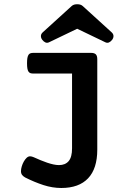

<svg xmlns="http://www.w3.org/2000/svg" viewBox="-20 -707 640 929"><path d="M217.3 -502.4Q208 -498 199.7 -501.7Q191.4 -505.4 184.6 -514.2Q177.7 -523.4 178 -533Q178.2 -542.5 186.5 -550.3L326.7 -677.7Q332 -682.6 338.9 -684.6Q345.7 -686.5 353.5 -686.5Q361.3 -686.5 368.2 -684.6Q375 -682.6 380.4 -677.7L520.5 -550.3Q528.8 -542.5 529.1 -533Q529.3 -523.4 522.5 -514.2Q515.6 -505.4 507.3 -501.7Q499 -498 489.7 -502.4L353.5 -567.9ZM141.6 -351.1Q133.3 -351.1 127.4 -353Q121.6 -355 117.9 -360.4Q114.3 -365.7 112.5 -375.5Q110.8 -385.3 110.8 -400.9Q110.8 -416.5 112.5 -426.3Q114.3 -436 117.9 -441.7Q121.6 -447.3 127.4 -449.2Q133.3 -451.2 141.6 -451.2H419.9Q436.5 -451.2 443.6 -444.1Q450.7 -437 450.7 -420.4V17.1Q450.7 108.9 406.2 155.8Q361.8 202.6 276.4 202.6Q233.9 202.6 190.2 188.5Q146.5 174.3 102.1 151.9Q92.3 146.5 86.9 139.4Q81.5 132.3 81.5 121.1Q81.5 110.8 85.2 98.4Q88.9 85.9 95 75Q101.1 64 108.9 56.6Q116.7 49.3 125.5 49.3Q129.4 49.3 134 50.5Q138.7 51.8 143.1 53.7Q159.2 61 175.8 67.9Q192.4 74.7 208 80.1Q223.6 85.4 238.3 88.6Q252.9 91.8 265.6 91.8Q295.9 91.8 312.3 72.5Q328.6 53.2 328.6 10.7V-351.1Z"/></svg>

Font: Courier Prime
Style: Bold
Weight: 700
Monospace: yes
Designer: Alan Dague-Greene
Foundry: Quote-Unquote Apps
Version: Version 1.202